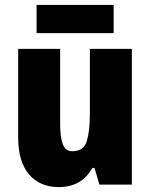

<svg xmlns="http://www.w3.org/2000/svg" viewBox="-20 -752 611 782"><path d="M517 -553V0H385L365 -68H356Q313 10 219 10Q143 10 98.5 -41.5Q54 -93 54 -193V-553H225V-248Q225 -192 236 -164Q247 -136 274 -136Q321 -136 333.5 -177Q346 -218 346 -289V-553ZM443 -732V-617H129V-732Z"/></svg>

Font: Noto Sans Lao Condensed Black
Style: Regular
Weight: 900
Width: 3
Designer: Monotype Design Team
Foundry: Monotype Imaging Inc.
Version: Version 2.003; ttfautohint (v1.8.4.7-5d5b)